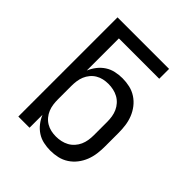

<svg xmlns="http://www.w3.org/2000/svg" viewBox="-203 -867 1006 1006"><g transform="rotate(45 300.0 -363.5)"><path d="M332 8Q307 8 281.5 2.5Q256 -3 234.5 -17Q213 -31 197 -51.5Q181 -72 171 -96V0H88V-735H470V-662H171V-424Q181 -448 197 -468.5Q213 -489 234.5 -503Q256 -517 281.5 -522.5Q307 -528 332 -528Q360 -528 386.5 -522Q413 -516 436 -501Q459 -486 476 -464Q493 -442 503 -416.5Q513 -391 516.5 -364Q520 -337 520 -310V-210Q520 -183 516.5 -156Q513 -129 503 -103.5Q493 -78 476 -56Q459 -34 436 -19Q413 -4 386.5 2Q360 8 332 8ZM301 -65Q320 -65 338.5 -69Q357 -73 373.5 -82Q390 -91 403 -105.5Q416 -120 423.5 -137Q431 -154 434 -172.5Q437 -191 437 -210V-310Q437 -329 434 -347.5Q431 -366 423.5 -383Q416 -400 403 -414.5Q390 -429 373.5 -438Q357 -447 338.5 -451Q320 -455 301 -455Q282 -455 264 -451Q246 -447 230 -437.5Q214 -428 202 -413.5Q190 -399 183 -382Q176 -365 173.5 -346.5Q171 -328 171 -310V-210Q171 -192 173.5 -173.5Q176 -155 183 -138Q190 -121 202 -106.5Q214 -92 230 -82.5Q246 -73 264 -69Q282 -65 301 -65Z"/></g></svg>

Font: Zed Sans Extended
Style: Regular
Weight: 400
Width: 7
Designer: Belleve Invis
Foundry: Belleve Invis
Version: Version 1.0.0; ttfautohint (v1.8.4)